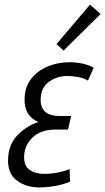

<svg xmlns="http://www.w3.org/2000/svg" viewBox="-20 -806 458 836"><path d="M150 10Q94 10 54 -19.5Q14 -49 15 -110Q16 -174 54 -215Q92 -256 147 -275Q87 -300 87 -371Q87 -426 115 -462Q143 -498 187.5 -516.5Q232 -535 281 -535Q312 -535 339.5 -529Q367 -523 388 -511L363 -455Q344 -466 321 -470.5Q298 -475 273 -475Q227 -475 192 -449Q157 -423 157 -371Q157 -301 240 -301H290L276 -242H224Q157 -242 121 -206.5Q85 -171 85 -122Q85 -82 110 -65.5Q135 -49 172 -49Q231 -49 283 -70L285 -15Q254 -2 218.5 4Q183 10 150 10ZM257 -586 226 -614 372 -786 418 -745Z"/></svg>

Font: Ubuntu Sans Condensed
Style: Italic
Weight: 400
Width: 3
Italic angle: -13.5°
Designer: Dalton Maag Ltd
Foundry: Dalton Maag Ltd
Version: Version 1.006; ttfautohint (v1.8.4.7-5d5b)